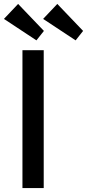

<svg xmlns="http://www.w3.org/2000/svg" viewBox="-34 -955 532 975"><path d="M80 0V-700H188V0ZM350 -750 185 -859 257 -935 388 -798ZM58 -935 189 -798 151 -750 -14 -859Z"/></svg>

Font: Mach
Style: Regular
Weight: 400
Version: Version 1.002